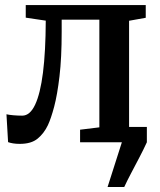

<svg xmlns="http://www.w3.org/2000/svg" viewBox="-20 -572 644 772"><path d="M412.5 180 470 0 455.5 -61.5H570.5V0Q557 29.5 540.2 61.5Q523.5 93.5 507.5 123.8Q491.5 154 479.5 180ZM59.5 6.5Q44.5 6.5 32.5 4.5Q20.5 2.5 12.5 -0.5L6 -112.5Q16.5 -110 34.2 -108.5Q52 -107 69.5 -107Q100.5 -107 121.2 -151Q142 -195 152.8 -280Q163.5 -365 164 -489L83.5 -501V-551.5H566V-500.5L499 -488.5V-60L568 -50.5V0H302V-50.5L379.5 -60V-493H228V-444Q228 -339 219.2 -265Q210.5 -191 197.8 -143Q185 -95 172.5 -68.5Q157 -36 131.5 -14.8Q106 6.5 59.5 6.5Z"/></svg>

Font: Merriweather 28pt SemiBold
Style: Regular
Weight: 600
Version: Version 2.100